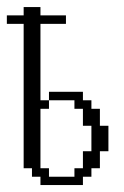

<svg xmlns="http://www.w3.org/2000/svg" viewBox="-68 -532 356 552"><path d="M48.3 0V-23.9H23.9V-48.3H0V-463.4H-48.3V-487.8H0V-511.7H48.3V-487.8H121.6V-463.4H48.3V-243.7H72.8V-219.2H48.3V-48.3H72.8V-23.9H146V-48.3H170.4V-97.2H194.8V-170.4H170.4V-219.2H146V-243.7H72.8V-268.1H170.4V-243.7H194.8V-219.2H219.2V-170.4H243.7V-97.2H219.2V-48.3H194.8V-23.9H170.4V0Z"/></svg>

Font: FS Mondwest Regular
Style: Regular
Weight: 400
Designer: NZWStudios2024
Foundry: https://fontstruct.com
Version: Version 1.0